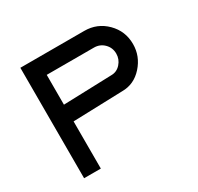

<svg xmlns="http://www.w3.org/2000/svg" viewBox="-150 -877 1086 1054"><g transform="rotate(-30 393.5 -350.0)"><path d="M502 -700Q584 -700 641 -643Q698 -586 698 -504Q698 -427 645 -368Q592 -309 517 -309L203 -299V0H97V-700ZM203 -405 509 -415Q544 -415 568 -442Q592 -469 592 -504Q592 -542 566 -568Q540 -594 502 -594H203Z"/></g></svg>

Font: Teller
Style: Regular
Weight: 400
Version: Version 3.020;FEAKit 1.0